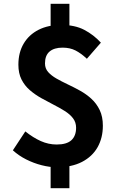

<svg xmlns="http://www.w3.org/2000/svg" viewBox="-20 -866 630 1010"><path d="M278.1 13.8Q240.8 13.8 199 3.1Q157.2 -7.5 117.8 -27.4Q78.3 -47.3 47.7 -75.3L113.2 -174.7Q154.1 -142 194.5 -123.9Q235 -105.8 278.1 -105.8Q330.9 -105.8 355.6 -128.5Q380.3 -151.3 380.3 -194Q380.3 -222.7 364 -244Q347.7 -265.3 320.3 -282.3Q293 -299.4 261 -315.7Q228.9 -332 196.5 -350.2Q164 -368.4 136.7 -392Q109.4 -415.7 93 -448.2Q76.7 -480.7 76.7 -525.6Q76.7 -589.4 104.4 -636.4Q132.1 -683.4 182.8 -709.2Q233.5 -734.9 301.8 -734.9Q373.9 -734.9 423.4 -708.9Q472.9 -682.9 510.7 -641.6L437 -556.9Q406 -585.8 377 -600.6Q348.1 -615.4 309.1 -615.4Q264.9 -615.4 240.8 -594.9Q216.7 -574.5 216.7 -532.5Q216.7 -505.7 233.4 -486.9Q250.1 -468.2 277.1 -452.8Q304 -437.5 336.4 -422.2Q368.9 -406.9 401.3 -388.9Q433.8 -370.9 460.7 -346.4Q487.6 -321.9 504.4 -287.2Q521.1 -252.5 521.1 -204.6Q521.1 -141 493.4 -91.7Q465.6 -42.5 411.5 -14.4Q357.4 13.8 278.1 13.8ZM246.3 124.1V-45H345.1V124.1ZM246.3 -687.6V-846.1H345.1V-687.6Z"/></svg>

Font: Noto Sans SC Thin
Style: Regular
Weight: 100
Designer: Ryoko NISHIZUKA 西塚涼子 (kana, bopomofo & ideographs); Paul D. Hunt (Latin, Greek & Cyrillic); Sandoll Communications 산돌커뮤니
Foundry: Adobe
Version: Version 2.004-H2;hotconv 1.0.118;makeotfexe 2.5.65603